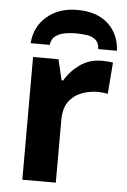

<svg xmlns="http://www.w3.org/2000/svg" viewBox="-54 -811 563 851"><g transform="rotate(5 227.0 -385.5)"><path d="M383 -556Q394 -556 409 -555Q424 -554 433 -552L422 -412Q415 -414 401.5 -415.5Q388 -417 378 -417Q340 -417 305 -403.5Q270 -390 248.5 -360Q227 -330 227 -278V0H78V-546H191L213 -454H220Q244 -496 286 -526Q328 -556 383 -556ZM256 -771Q342 -771 392 -726Q442 -681 446 -606H363Q361 -634 346 -647Q331 -660 307.5 -663.5Q284 -667 255 -667Q232 -667 208 -662.5Q184 -658 167 -645Q150 -632 147 -606H62Q67 -679 120 -725Q173 -771 256 -771Z"/></g></svg>

Font: Noto IKEA Arabic
Style: Bold
Weight: 700
Designer: Monotype Design Team
Foundry: Monotype Imaging Inc.
Version: Version 1.200